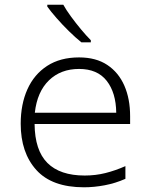

<svg xmlns="http://www.w3.org/2000/svg" viewBox="-20 -786 640 816"><path d="M337 10Q201 10 134.5 -63.5Q68 -137 68 -260Q68 -343 96.5 -406.5Q125 -470 180.5 -506Q236 -542 316 -542Q388 -542 436 -510Q484 -478 508.5 -422Q533 -366 533 -292V-259H127Q128 -147 181.5 -93.5Q235 -40 340 -40Q386 -40 428 -50.5Q470 -61 513 -80V-26Q470 -7 424.5 1.5Q379 10 337 10ZM474 -307Q473 -392 433.5 -442.5Q394 -493 316 -493Q238 -493 188 -444.5Q138 -396 128 -307ZM326 -606Q301 -626 273 -653.5Q245 -681 220.5 -709Q196 -737 181 -758V-766H249Q261 -744 281.5 -716Q302 -688 324.5 -661Q347 -634 366 -615V-606Z"/></svg>

Font: Noto Sans Mono Light
Style: Regular
Weight: 300
Designer: Monotype Design Team
Foundry: Monotype Imaging Inc.
Version: Version 2.014; ttfautohint (v1.8.4.7-5d5b)